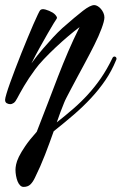

<svg xmlns="http://www.w3.org/2000/svg" viewBox="-87 -400 480 758"><path d="M371.1 -162.1Q354 -120.1 329.1 -83.5Q304.2 -46.9 272.9 -13.2Q241.7 20.5 204.6 52.5Q167.5 84.5 125 118.2Q108.4 165.5 90.6 211.4Q72.8 257.3 50.8 301.8Q42.5 319.3 32.5 328.6Q22.5 337.9 5.9 337.9Q-1.5 337.9 -7.6 331.8Q-13.7 325.7 -17.6 315.9Q-21.5 306.2 -23.7 293.9Q-25.9 281.7 -25.9 270Q-25.9 261.7 -23.4 249.3Q-21 236.8 -12.5 219Q-3.9 201.2 12.7 176.8Q29.3 152.3 58.1 120.1Q82 59.6 102.3 5.9Q122.6 -47.9 142.1 -98.1Q161.6 -148.4 182.1 -196.3Q202.6 -244.1 227.1 -293Q208 -278.8 182.9 -257.6Q157.7 -236.3 132.8 -212.9Q107.9 -189.5 85.9 -166.3Q64 -143.1 51.8 -126Q24.9 -89.4 7.8 -60.1Q-9.3 -30.8 -19 -12.2Q-25.9 1.5 -32.7 6.3Q-39.6 11.2 -46.9 11.2Q-53.2 11.2 -60.1 7.6Q-66.9 3.9 -66.9 -5.9Q-66.9 -11.7 -61.5 -29.8Q-56.2 -47.9 -47.1 -73Q-38.1 -98.1 -26.6 -128.4Q-15.1 -158.7 -2.7 -189.7Q9.8 -220.7 22 -250.2Q34.2 -279.8 44.4 -303.2Q54.7 -326.7 62 -342Q69.3 -357.4 71.8 -359.9Q78.1 -366.2 92.5 -362.3Q106.9 -358.4 121.1 -350.1Q127.9 -345.7 131.6 -341.3Q135.3 -336.9 137.2 -333Q138.2 -330.6 137.7 -328.6Q137.2 -326.7 136.2 -325.2Q134.8 -323.7 125 -307.9Q115.2 -292 101.1 -267.3Q86.9 -242.7 69.8 -211.9Q52.7 -181.2 37.1 -149.9Q60.5 -182.1 82.5 -207.5Q104.5 -232.9 121.6 -251.5Q141.1 -272.5 159.2 -289.1Q211.4 -335 240.5 -357.4Q269.5 -379.9 285.2 -379.9Q291.5 -379.9 298.6 -375.7Q305.7 -371.6 311.5 -364.7Q317.4 -357.9 321.3 -349.1Q325.2 -340.3 325.2 -331.1Q325.2 -324.2 322.3 -313Q319.3 -301.8 314 -287.4Q308.6 -272.9 301.3 -256.3Q293.9 -239.7 285.2 -222.2Q278.3 -208.5 267.8 -188.2Q257.3 -168 244.9 -145Q232.4 -122.1 219.5 -97.9Q206.5 -73.7 195.6 -53Q184.6 -32.2 176.5 -16.6Q168.5 -1 166 5.9Q158.2 24.4 151.1 43.9Q144 63.5 137.2 83Q171.4 56.2 202.4 29.3Q233.4 2.4 260.7 -27.6Q288.1 -57.6 311.8 -92Q335.4 -126.5 356 -168.9Q358.9 -176.8 365.2 -176.8Q368.2 -176.8 370.6 -174.3Q373 -171.9 373 -168Q373 -166 371.1 -162.1Z"/></svg>

Font: Mervale Script
Style: Regular
Weight: 400
Designer: Astigmatic (AOETI)
Foundry: Astigmatic (AOETI)
Version: Version 1.000